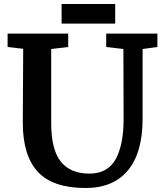

<svg xmlns="http://www.w3.org/2000/svg" viewBox="-20 -926 819 960"><path d="M18 0ZM767 -691 693 -681V-333Q693 -162 619.5 -74Q546 14 408 14Q244 14 169 -67Q94 -148 94 -312L95 -497Q96 -559 96 -682L18 -691V-758H321V-691L236 -681V-310Q236 -178 284 -118Q332 -58 427 -58Q518 -58 558 -129.5Q598 -201 598 -332L597 -681L511 -691V-758H767ZM556 -906V-808H288V-906Z"/></svg>

Font: Martel ExtraBold
Style: Regular
Weight: 800
Designer: Dan Reynolds
Foundry: Dan Reynolds
Version: Version 1.001; ttfautohint (v1.1) -l 5 -r 5 -G 72 -x 0 -D la